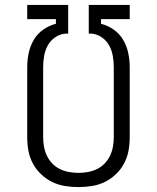

<svg xmlns="http://www.w3.org/2000/svg" viewBox="-20 -755 640 783"><path d="M300 8Q272 8 244.5 3.5Q217 -1 192.5 -13Q168 -25 147.5 -44.5Q127 -64 114 -88.5Q101 -113 96 -140Q91 -167 91 -195V-481Q91 -510 97 -538.5Q103 -567 117.5 -592Q132 -617 156 -634Q180 -651 208 -658V-677H91V-735H258V-618H249Q226 -617 206 -603.5Q186 -590 175 -570Q164 -550 160 -527Q156 -504 156 -481V-195Q156 -176 159.5 -156.5Q163 -137 171.5 -119.5Q180 -102 193.5 -88Q207 -74 224.5 -65.5Q242 -57 261.5 -53.5Q281 -50 300 -50Q319 -50 338.5 -53.5Q358 -57 375.5 -65.5Q393 -74 406.5 -88Q420 -102 428.5 -119.5Q437 -137 440.5 -156.5Q444 -176 444 -195V-481Q444 -504 440 -527Q436 -550 425 -570Q414 -590 394 -603.5Q374 -617 351 -618H342V-735H509V-677H392V-658Q420 -651 444 -634Q468 -617 482.5 -592Q497 -567 503 -538.5Q509 -510 509 -481V-195Q509 -167 504 -140Q499 -113 486 -88.5Q473 -64 452.5 -44.5Q432 -25 407.5 -13Q383 -1 355.5 3.5Q328 8 300 8Z"/></svg>

Font: Iosevka Curly Light Extended
Style: Regular
Weight: 300
Width: 7
Monospace: yes
Designer: Belleve Invis
Foundry: Belleve Invis
Version: Version 11.1.0; ttfautohint (v1.8.3)